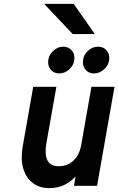

<svg xmlns="http://www.w3.org/2000/svg" viewBox="-20 -959 611 991"><path d="M235.5 12Q183.5 12 148.5 -15Q113.5 -42 99.8 -90.2Q86 -138.5 97 -202L151.5 -511H271L220 -223Q198.5 -101 282.5 -101Q328.5 -101 359.2 -130Q390 -159 399 -210L452 -511H571L481 0H362L370 -48.5Q315.5 12 235.5 12ZM466 -580Q439.5 -580 423.8 -596.8Q408 -613.5 408 -637.5Q408 -671 431.8 -694.5Q455.5 -718 485.5 -718Q512 -718 528 -701.2Q544 -684.5 544 -660.5Q544 -627 519.5 -603.5Q495 -580 466 -580ZM286 -580Q260 -580 244.2 -596.8Q228.5 -613.5 228.5 -637.5Q228.5 -671 252.8 -694.5Q277 -718 305 -718Q332.5 -718 348.2 -701.2Q364 -684.5 364 -660.5Q364 -627 340 -603.5Q316 -580 286 -580ZM355.5 -783 208 -939H360.5L469.5 -783Z"/></svg>

Font: Overpass
Style: Bold Italic
Weight: 700
Italic angle: -10°
Designer: Delve Withrington, Dave Bailey, Thomas Jockin
Foundry: Delve Fonts LLC
Version: Version 4.000; ttfautohint (v1.8.3)